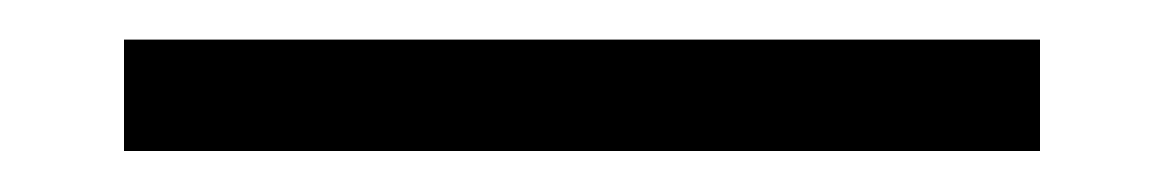

<svg xmlns="http://www.w3.org/2000/svg" viewBox="-20 -13 582 96"><path d="M42 62.5V6.8H500V62.5Z"/></svg>

Font: Bpmf Zihi Box R
Style: R
Weight: 400
Foundry: But Ko
Version: Version 1.320